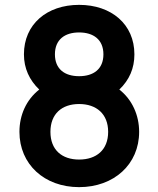

<svg xmlns="http://www.w3.org/2000/svg" viewBox="-20 -755 652 790"><path d="M305.5 15C449 15 552.5 -79 552.5 -212.5C552.5 -281.5 523.5 -345.5 471 -386.5C512.5 -426.5 533 -474 533 -531.5C533 -655 438.5 -735 305.5 -735C172.5 -735 78.5 -655 78.5 -531.5C78.5 -473.5 101 -425.5 141.5 -386.5C88 -344.5 60 -281.5 60 -212.5C60 -79 162.5 15 305.5 15ZM187.5 -212.5C187.5 -286.5 234.5 -327 305.5 -327C376.5 -327 425 -286.5 425 -212.5C425 -138 376.5 -98.5 305.5 -98.5C235 -98.5 187.5 -138 187.5 -212.5ZM206 -531.5C206 -592 246.5 -621.5 305.5 -621.5C364.5 -621.5 405.5 -592 405.5 -531.5C405.5 -470.5 364.5 -441.5 305.5 -441.5C246.5 -441.5 206 -470.5 206 -531.5Z"/></svg>

Font: Manrope
Style: Bold
Weight: 700
Designer: Mikhail Sharanda
Foundry: Mikhail Sharanda
Version: Version 4.505;FEAKit 1.0